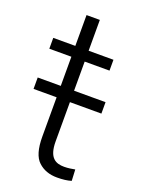

<svg xmlns="http://www.w3.org/2000/svg" viewBox="-131 -724 584 795"><g transform="rotate(20 161.0 -327.0)"><path d="M167.5 -352.1V-480.5H276.9V-528.3H167.5V-664.1H108.9V-528.3H11.7V-480.5H108.9V-352.1H7.3V-301.8H108.9V-128.9C108.9 -75.7 119.6 -39.6 141.1 -20C162.6 0 189.9 9.8 223.6 9.8C248.5 9.8 269 7.3 286.1 2L283.7 -47.4C270.5 -44.9 253.9 -42 236.3 -42C199.7 -42 167.5 -55.2 167.5 -128.9V-301.8H306.2V-352.1Z"/></g></svg>

Font: Vazirmatn ExtraLight
Style: Regular
Weight: 200
Designer: Saber Rastikerdar
Foundry: Saber Rastikerdar
Version: Version 33.003